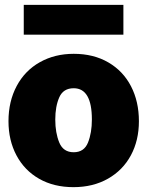

<svg xmlns="http://www.w3.org/2000/svg" viewBox="-20 -762 608 792"><path d="M15 -262Q15 -344 49 -407.5Q83 -471 144.5 -505.5Q206 -540 284 -540Q366 -540 427 -504.5Q488 -469 520.5 -406Q553 -343 553 -262Q553 -183 520 -121.5Q487 -60 425.5 -25Q364 10 283 10Q202 10 141.5 -24.5Q81 -59 48 -121Q15 -183 15 -262ZM359 -269Q359 -398 284 -398Q241 -398 224.5 -360.5Q208 -323 208 -269Q208 -214 224.5 -174Q241 -134 284 -134Q327 -134 343 -174Q359 -214 359 -269ZM489 -619H78V-742H489Z"/></svg>

Font: Morrison Black
Style: Regular
Weight: 900
Designer: Pablo Impallari, Rodrigo Fuenzalida (Modified by Dan O. Williams)
Version: Version 0.03;June 6, 2019;FontCreator 11.5.0.2425 64-bit; tt